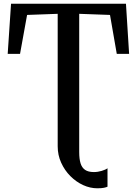

<svg xmlns="http://www.w3.org/2000/svg" viewBox="-20 -763 738 1035"><path d="M504.5 252Q466 252 428.2 234.8Q390.5 217.5 359.5 186.5Q328.5 155.5 309.8 114.2Q291 73 291 25.5V-688.5L126 -682.5L88 -472.5H21.5L39.5 -743H659L676 -472.5H609.5L573 -682.5L407 -688.5V57.5Q407 93.5 414.2 117.2Q421.5 141 438.8 152.8Q456 164.5 486 164.5Q507.5 164.5 528.8 158Q550 151.5 559.5 144V243.5Q553 246.5 540.5 249.2Q528 252 504.5 252Z"/></svg>

Font: Merriweather 20pt Medium
Style: Regular
Weight: 500
Version: Version 2.100